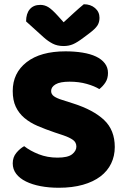

<svg xmlns="http://www.w3.org/2000/svg" viewBox="-20 -867 591 905"><path d="M251 -124Q300 -124 320 -140Q340 -156 340 -176Q340 -196 324 -207.5Q308 -219 279 -229L237 -243Q193 -258 157 -273.5Q121 -289 95 -311Q69 -333 54.5 -363.5Q40 -394 40 -438Q40 -523 105.5 -574Q171 -625 289 -625Q332 -625 369 -619Q406 -613 432.5 -600.5Q459 -588 474 -568.5Q489 -549 489 -523Q489 -497 477 -478.5Q465 -460 448 -447Q426 -461 389 -471.5Q352 -482 308 -482Q263 -482 242 -469.5Q221 -457 221 -438Q221 -423 234 -413.5Q247 -404 273 -396L326 -379Q420 -349 470.5 -301.5Q521 -254 521 -174Q521 -132 504 -96.5Q487 -61 453.5 -35.5Q420 -10 370.5 4Q321 18 257 18Q211 18 171.5 10.5Q132 3 102.5 -11.5Q73 -26 56.5 -47.5Q40 -69 40 -97Q40 -126 57 -146.5Q74 -167 94 -178Q122 -156 162.5 -140Q203 -124 251 -124ZM280 -762Q305 -785 329 -807Q353 -829 375 -847Q407 -847 428 -829Q449 -811 449 -783Q449 -762 439 -746.5Q429 -731 401 -710L373 -689Q344 -667 324 -658.5Q304 -650 280 -650Q250 -650 228 -661.5Q206 -673 186 -691L103 -766Q103 -803 120.5 -823.5Q138 -844 170 -844Q190 -844 207.5 -833.5Q225 -823 253 -792Z"/></svg>

Font: Baloo Paaji 2 ExtraBold
Style: Regular
Weight: 800
Designer: Shuchita Grover, Noopur Datye and Ek Type
Foundry: Ek Type
Version: Version 1.640;hotconv 1.0.111;makeotfexe 2.5.65597; ttfautoh